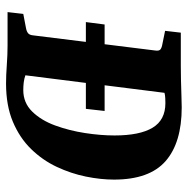

<svg xmlns="http://www.w3.org/2000/svg" viewBox="-13 -603 621 635"><g transform="rotate(90 297.5 -285.5)"><path d="M256 5Q229 5 195 2.5Q161 0 131 0H20L26 -52L73 -61Q84 -63 90 -68Q96 -73 97 -85L147 -488Q149 -501 143.5 -505.5Q138 -510 126 -512L82 -521L88 -573H198Q217 -573 243 -573.5Q269 -574 294.5 -575Q320 -576 335 -576Q452 -576 513 -522.5Q574 -469 574 -352Q574 -308 564 -259Q554 -210 532 -163Q510 -116 473 -78Q436 -40 382.5 -17.5Q329 5 256 5ZM53 -259 61 -321H347L340 -259ZM278 -52Q320 -52 349 -81.5Q378 -111 395 -157.5Q412 -204 420 -256Q428 -308 428 -354Q428 -437 402.5 -479.5Q377 -522 321 -522Q314 -522 304 -521.5Q294 -521 287 -519L229 -59Q240 -55 252.5 -53.5Q265 -52 278 -52Z"/></g></svg>

Font: Yrsa
Style: Bold Italic
Weight: 700
Italic angle: -7.10001°
Version: Version 2.004